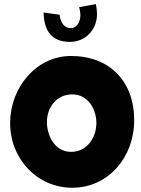

<svg xmlns="http://www.w3.org/2000/svg" viewBox="-20 -924 678 925"><path d="M206.1 -335.9C206.1 -407.7 252.9 -469.2 328.1 -469.2C406.7 -469.2 444.3 -395 444.3 -331.1C444.3 -262.2 399.9 -192.4 322.3 -192.4C241.7 -192.4 206.1 -273.9 206.1 -335.9ZM28.8 -331.1C28.8 -157.7 160.2 -19.5 328.1 -19.5C502.4 -19.5 626.5 -167.5 626.5 -344.2C626.5 -534.2 506.3 -654.3 322.3 -654.3C154.3 -654.3 28.8 -501.5 28.8 -331.1ZM317.4 -722.2C390.6 -722.2 447.3 -779.8 447.3 -855.5C447.3 -871.6 445.3 -887.7 441.9 -904.3L361.3 -889.6C364.7 -877 367.2 -864.3 367.2 -850.1C367.2 -822.8 353 -788.6 321.3 -788.6C285.2 -788.6 270 -822.3 267.1 -853L189.9 -863.8C191.9 -781.7 224.1 -722.2 317.4 -722.2Z"/></svg>

Font: Luckiest Guy
Style: Regular
Weight: 400
Designer: Astigmatic (AOETI)
Foundry: Astigmatic (AOETI)
Version: Version 1.001